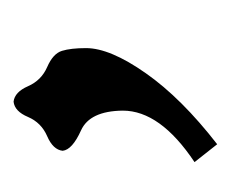

<svg xmlns="http://www.w3.org/2000/svg" viewBox="-48 -128 330 273"><g transform="rotate(-90 116.5 8.0)"><path d="M47.4 152.3 22 120.1Q95.2 71.3 95.2 18.1Q94.7 -28.8 67.1 -41.3Q39.6 -53.7 38.1 -67.4Q39.6 -81.1 58.8 -89.4Q78.1 -97.7 86.2 -116.7Q94.2 -135.7 107.9 -137.2Q121.6 -135.7 129.9 -116.7Q138.2 -97.7 157.2 -89.4Q176.3 -81.1 180.2 -68.4Q184.1 -55.7 184.1 -34.2Q184.1 0 148.4 50.8Q112.8 101.6 47.4 152.3Z"/></g></svg>

Font: Kelvinch
Style: Regular
Weight: 400
Designer: Paul James MIller
Foundry: High-Logic / Made with FontCreator
Version: Version 3.30 September 23, 2016